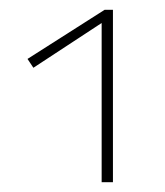

<svg xmlns="http://www.w3.org/2000/svg" viewBox="-20 -777 335 391"><path d="M187 -406V-740H202L48 -639L36 -657L193 -757H210V-406Z"/></svg>

Font: Ysabeau Office Thin
Style: Regular
Weight: 250
Designer: Christian Thalmann (Catharsis Fonts)
Version: Version 2.001;gftools[0.9.30]; featfreeze: tnum,lnum,ss02